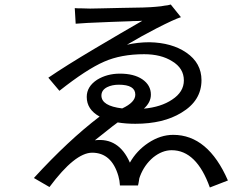

<svg xmlns="http://www.w3.org/2000/svg" viewBox="-20 -789 1040 850"><path d="M454 -403Q429 -390 429 -366Q429 -320 521 -309Q579 -336 579 -370Q579 -414 506 -414Q476 -414 454 -403ZM736 -769 781 -713Q752 -704 672 -663Q608 -630 542 -591Q591 -602 642 -602Q741 -600 805 -556Q872 -510 872 -434Q872 -343 783 -290Q703 -241 579 -241Q537 -241 501 -247Q480 -232 448 -206Q411 -177 400 -168Q506 -181 555 -69Q585 -122 636 -156Q690 -192 747 -192Q901 -192 989 10L909 41Q850 -124 740 -124Q698 -124 658 -92Q619 -59 600 -9Q596 0 595 12L593 23L591 32H511Q510 11 504 -10Q474 -113 388 -113Q312 -113 199 39L130 -1Q283 -168 421 -273Q364 -304 364 -360Q364 -406 410 -436Q454 -463 511 -463Q573 -463 610 -438Q648 -412 648 -370Q648 -336 617 -308Q693 -315 742 -348Q794 -382 794 -433Q794 -487 742 -518Q693 -549 618 -549Q516 -549 441 -516Q363 -482 243 -387L194 -445Q270 -497 398 -573Q516 -643 610 -697Q598 -697 589 -696Q568 -696 557 -695Q499 -693 472 -692Q341 -687 315 -684L311 -753Q320 -752 343 -752Q356 -751 379 -751Q403 -751 429 -752Q457 -752 517 -754Q632 -755 670 -759Q696 -761 709 -764Q723 -765 736 -769Z"/></svg>

Font: Source Han Sans Regular
Style: Regular
Weight: 400
Designer: Ryoko NISHIZUKA  (kana & ideographs); Paul D. Hunt (Latin, Greek & Cyrillic); Wenlong ZHANG  (bopomofo); Sandoll Communi
Foundry: Adobe Systems Incorporated
Version: Version 1.00 January 18, 2024, initial release